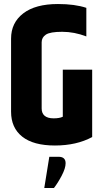

<svg xmlns="http://www.w3.org/2000/svg" viewBox="-20 -718 508 954"><path d="M271 61Q306 61 306 93Q306 118 286.5 155Q267 192 248 216H200L225 61ZM35 -526Q35 -605 95.5 -651.5Q156 -698 268 -698Q352 -698 409 -679V-537Q349 -560 289 -560Q229 -560 208 -546Q187 -532 187 -508V-179Q187 -155 202 -142.5Q217 -130 246.5 -130Q276 -130 292 -138V-372H438V-37Q360 5 253 5Q146 5 90.5 -39Q35 -83 35 -163Z"/></svg>

Font: Khand
Style: Bold
Weight: 700
Designer: Devanagari: Sanchit Sawaria, Jyotish Sonowal; Latin: Satya Rajpurohit
Foundry: Indian Type Foundry
Version: Version 1.101;PS 1.0;hotconv 1.0.78;makeotf.lib2.5.61930; tt